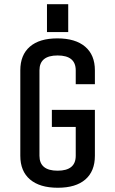

<svg xmlns="http://www.w3.org/2000/svg" viewBox="-20 -865 540 900"><path d="M75.2 -134.8V-535.2Q75.2 -607.4 119.9 -646.2Q164.6 -685.1 249 -685.1Q333.5 -685.1 379.2 -646.2Q424.8 -607.4 424.8 -535.2V-470.2H335V-535.2Q335 -605 250 -605Q165 -605 165 -535.2V-134.8Q165 -64.9 250 -64.9Q335 -64.9 335 -134.8V-270H223.1V-350.1H424.8V-134.8Q424.8 -62.5 380.1 -23.7Q335.4 15.1 251 15.1Q166.5 15.1 120.8 -23.7Q75.2 -62.5 75.2 -134.8ZM299.8 -714.8H200.2V-845.2H299.8Z"/></svg>

Font: Unica One
Style: Bold
Weight: 400
Designer: Eduardo Rodriguez Tunni
Foundry: Eduardo Rodriguez Tunni
Version: Version 1.001